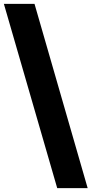

<svg xmlns="http://www.w3.org/2000/svg" viewBox="-28 -760 472 990"><path d="M150 -740 424 210H267L-8 -740Z"/></svg>

Font: Georama Condensed Black
Style: Regular
Weight: 900
Width: 3
Designer: Jean-Baptiste Levee
Foundry: Production Type
Version: Version 1.000